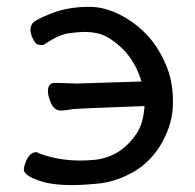

<svg xmlns="http://www.w3.org/2000/svg" viewBox="-20 -513 562 554"><path d="M187 21Q127 21 91.8 7.8Q48.8 -6.8 48.8 -23.9Q48.8 -33.2 55.9 -49.6Q63 -65.9 74.2 -71.8L83 -74.2Q87.9 -74.2 91.8 -70.8Q147.9 -49.8 210.9 -49.8Q231.9 -49.8 252.9 -51.8Q332 -60.1 377.9 -133.8Q394 -161.1 397 -207Q210.9 -200.2 191.9 -198.2Q163.1 -193.8 154.8 -193.8Q136.2 -194.8 127.2 -215.3Q118.2 -235.8 118.2 -251Q119.1 -273.9 138.2 -273.9L202.1 -272L388.2 -277.8Q372.1 -332 336.9 -369.1Q297.9 -407.2 265.1 -416Q245.1 -420.9 222.2 -420.9Q207 -420.9 178.5 -417Q149.9 -413.1 109.9 -386.2Q105 -382.8 99.1 -382.8Q96.2 -382.8 88.1 -385Q80.1 -387.2 71.8 -408.2Q67.9 -418.9 67.9 -427Q67.9 -435.1 73 -444.6Q78.1 -454.1 125 -473.1Q171.9 -492.2 231 -493.2H238.8Q273.9 -493.2 310.1 -478Q356.9 -458 395 -421.4Q433.1 -384.8 456.1 -332Q479 -283.2 479 -220.2V-214.8Q479 -159.2 448.5 -103.5Q418 -47.9 366.5 -17.8Q314.9 12.2 259.8 17.1Q220.2 21 187 21Z"/></svg>

Font: LXGW WenKai Screen
Style: Regular
Weight: 400
Designer: LXGW / Fontworks Inc.
Foundry: LXGW / Fontworks Inc.
Version: Version 1.510;January 18,2025